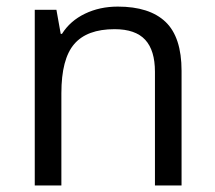

<svg xmlns="http://www.w3.org/2000/svg" viewBox="-20 -565 654 585"><path d="M452.1 0V-346.2Q452.1 -411.6 422.4 -443.8Q392.6 -476.1 329.1 -476.1Q245.1 -476.1 206.1 -430.7Q167 -385.3 167 -280.8V0H85.9V-535.2H151.9L165 -461.9H168.9Q193.8 -501.5 238.8 -523.2Q283.7 -544.9 338.9 -544.9Q435.5 -544.9 484.4 -498.3Q533.2 -451.7 533.2 -349.1V0Z"/></svg>

Font: Shl
Style: Regular
Weight: 400
Foundry: Saber Rastikerdar (saber.rastikerdar@gmail.com)
Version: Version 3.4.0